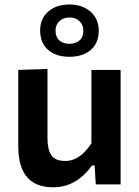

<svg xmlns="http://www.w3.org/2000/svg" viewBox="-20 -802 606 835"><path d="M211.5 12.5Q135 12.5 97.2 -32.2Q59.5 -77 59.5 -164.5Q59.5 -197.5 59.5 -222Q59.5 -246.5 59.5 -272Q59.5 -320 59.5 -357.5Q59.5 -395 59.5 -428.5Q59.5 -462 59.5 -498L186.5 -502Q186.5 -448.5 186.5 -396.2Q186.5 -344 186.5 -287V-201Q186.5 -152 203.2 -127Q220 -102 263.5 -102Q288 -102 308.8 -112.2Q329.5 -122.5 346.5 -139.8Q363.5 -157 377.5 -178.5V-287Q377.5 -344 377.5 -394.2Q377.5 -444.5 377.5 -498H504.5Q504.5 -444.5 504.5 -392.2Q504.5 -340 504.5 -272V-217Q504.5 -155 504.5 -104.5Q504.5 -54 504.5 0H396.5L391.5 -82.5H380Q363.5 -58.5 339.5 -36.8Q315.5 -15 283.5 -1.2Q251.5 12.5 211.5 12.5ZM281.5 -555Q243.5 -555 215.2 -568Q187 -581 170.8 -606.5Q154.5 -632 154.5 -669.5Q154.5 -721 189.8 -751.8Q225 -782.5 282.5 -782.5Q320.5 -782.5 349 -768Q377.5 -753.5 393.5 -728Q409.5 -702.5 409.5 -669.5Q409.5 -631.5 393.2 -606.2Q377 -581 348.5 -568Q320 -555 281.5 -555ZM281.5 -611.5Q309 -611.5 325.8 -626.2Q342.5 -641 342.5 -669Q342.5 -693.5 325.8 -709.8Q309 -726 282.5 -726Q255.5 -726 238.5 -710Q221.5 -694 221.5 -669Q221.5 -641 238.2 -626.2Q255 -611.5 281.5 -611.5Z"/></svg>

Font: Commissioner Thin SemiBold
Style: Regular
Weight: 600
Version: Version 1.000